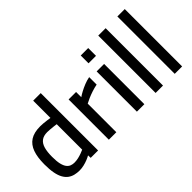

<svg xmlns="http://www.w3.org/2000/svg" viewBox="-52 -1197 1690 1690"><g transform="rotate(-45 793.0 -352.0)"><path d="M228 10Q197 10 169 3Q141 -4 118.5 -20.5Q96 -37 79.5 -66Q63 -95 54.5 -139.5Q46 -184 46 -247Q46 -335 67 -393.5Q88 -452 134 -481.5Q180 -511 257 -511Q275 -511 297 -509Q319 -507 340 -504Q361 -501 373 -499V-714H467V0H375L374 -32Q359 -23 334.5 -13Q310 -3 282 3.5Q254 10 228 10ZM245 -71Q269 -71 293 -76.5Q317 -82 338.5 -90Q360 -98 373 -104V-421Q362 -423 342.5 -425Q323 -427 302.5 -429Q282 -431 265 -431Q218 -431 191 -410Q164 -389 152.5 -348Q141 -307 141 -247Q141 -191 149 -157Q157 -123 171.5 -104Q186 -85 205 -78Q224 -71 245 -71Z M601 0V-501H694V-436Q712 -449 740 -464Q768 -479 801.5 -492.5Q835 -506 868 -512V-419Q836 -413 802.5 -402Q769 -391 740.5 -378.5Q712 -366 694 -356V0Z M950 0V-501H1043V0ZM950 -602V-699H1043V-602Z M1183 0V-714H1275V0Z M1421 0V-714H1513V0Z"/></g></svg>

Font: Cairo Play SemiBold
Style: Regular
Weight: 600
Designer: Mohamed Gaber, Accademia di Belle Arti di Urbino
Foundry: Kief Type Foundry, Accademia di Belle Arti di Urbino
Version: Version 3.130;gftools[0.9.24]